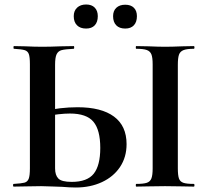

<svg xmlns="http://www.w3.org/2000/svg" viewBox="-20 -830 925 854"><path d="M256 1Q243 1 214 -0.5Q185 -2 163 -2L99 -1Q78 0 41 0Q38 0 38 -6Q38 -12 41 -12Q75 -14 88.5 -17.5Q102 -21 107.5 -34.5Q113 -48 113 -81V-544Q113 -577 108 -590Q103 -603 89.5 -607Q76 -611 42 -613Q40 -613 40 -619Q40 -625 42 -625L92 -624Q134 -622 168 -622Q201 -622 251 -624L308 -625Q310 -625 310 -619Q310 -613 308 -613Q269 -611 254 -607Q239 -603 232 -589Q225 -575 225 -542V-81Q225 -51 239.5 -36Q254 -21 299 -21Q368 -21 397 -57.5Q426 -94 426 -172Q426 -252 395.5 -288.5Q365 -325 291 -325Q245 -325 178 -312L172 -335Q247 -353 325 -353Q431 -353 487 -311.5Q543 -270 543 -189Q543 -131 514 -87.5Q485 -44 433.5 -20Q382 4 317 4Q291 4 256 1ZM842 -12Q845 -12 845 -6Q845 0 842 0Q809 0 790 -1L714 -2L640 -1Q620 0 586 0Q584 0 584 -6Q584 -12 586 -12Q618 -12 633 -17Q648 -22 653.5 -36.5Q659 -51 659 -81V-544Q659 -574 653.5 -588Q648 -602 633 -607.5Q618 -613 586 -613Q584 -613 584 -619Q584 -625 586 -625L640 -624Q686 -622 714 -622Q745 -622 791 -624L842 -625Q845 -625 845 -619Q845 -613 842 -613Q811 -613 796 -607Q781 -601 776 -586.5Q771 -572 771 -542V-81Q771 -50 776 -36Q781 -22 795.5 -17Q810 -12 842 -12ZM308 -758Q308 -782 323 -796Q338 -810 363 -810Q388 -810 401.5 -796Q415 -782 415 -758Q415 -732 401.5 -717.5Q388 -703 363 -703Q337 -703 322.5 -717.5Q308 -732 308 -758ZM483 -758Q483 -782 497.5 -795.5Q512 -809 537 -809Q562 -809 575.5 -795.5Q589 -782 589 -758Q589 -732 575.5 -717.5Q562 -703 537 -703Q511 -703 497 -717.5Q483 -732 483 -758Z"/></svg>

Font: Cormorant SC
Style: Bold
Weight: 700
Designer: Christian Thalmann (Catharsis Fonts)
Foundry: Catharsis Fonts
Version: Version 4.000